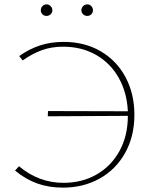

<svg xmlns="http://www.w3.org/2000/svg" viewBox="-20 -855 696 880"><path d="M596 -329Q596 -230 553.5 -154Q511 -78 436.5 -36.5Q362 5 268 5Q204 5 151 -14Q98 -33 49 -73L67 -93Q158 -17 271 -17Q356 -17 423 -55.5Q490 -94 528 -163.5Q566 -233 566 -324L199 -322L200 -346L566 -345Q562 -431 524 -498.5Q486 -566 420 -603.5Q354 -641 269 -641Q215 -641 170.5 -624.5Q126 -608 84 -578L68 -598Q113 -630 162.5 -646.5Q212 -663 272 -663Q368 -663 441.5 -620Q515 -577 555.5 -501Q596 -425 596 -329ZM167 -808Q167 -819 174.5 -827Q182 -835 193 -835Q204 -835 212 -827Q220 -819 220 -808Q220 -797 212 -789.5Q204 -782 193 -782Q182 -782 174.5 -789.5Q167 -797 167 -808ZM353 -808Q353 -819 361 -827Q369 -835 380 -835Q391 -835 398.5 -827Q406 -819 406 -808Q406 -797 398.5 -789.5Q391 -782 380 -782Q369 -782 361 -789.5Q353 -797 353 -808Z"/></svg>

Font: Ysabeau Extralight
Style: Regular
Weight: 200
Designer: Christian Thalmann (Catharsis Fonts)
Version: Version 0.003